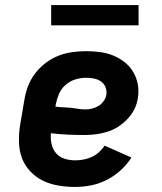

<svg xmlns="http://www.w3.org/2000/svg" viewBox="-20 -730 640 758"><path d="M276 8Q242 8 210 2.5Q178 -3 150 -16.5Q122 -30 100 -53Q78 -76 67 -105Q56 -134 55 -167.5Q54 -201 59 -234L76 -334Q80 -361 90 -388Q100 -415 117.5 -438.5Q135 -462 159 -480.5Q183 -499 209.5 -509.5Q236 -520 264 -524Q292 -528 319 -528Q347 -528 374.5 -524.5Q402 -521 426.5 -511Q451 -501 471.5 -485Q492 -469 505.5 -446.5Q519 -424 524 -397Q529 -370 524 -342Q521 -320 510.5 -299Q500 -278 483.5 -260.5Q467 -243 447 -230Q427 -217 404.5 -210Q382 -203 359.5 -200Q337 -197 315 -197Q281 -197 248 -198.5Q215 -200 181 -204Q179 -182 183.5 -161.5Q188 -141 201 -125.5Q214 -110 234.5 -103.5Q255 -97 276 -97Q293 -97 309.5 -100Q326 -103 341.5 -110Q357 -117 370.5 -129Q384 -141 393 -155L499 -108Q481 -80 455.5 -57Q430 -34 400 -19Q370 -4 338.5 2Q307 8 276 8ZM318 -298Q331 -298 344.5 -301.5Q358 -305 370 -312.5Q382 -320 390 -332Q398 -344 400 -357Q402 -373 396 -387Q390 -401 378 -409Q366 -417 351 -420Q336 -423 320 -423Q299 -423 277.5 -416.5Q256 -410 238.5 -394.5Q221 -379 212.5 -358.5Q204 -338 200 -317L199 -309Q214 -307 229 -306.5Q244 -306 259 -304.5Q274 -303 288.5 -300.5Q303 -298 318 -298ZM182 -630V-710H527V-630Z"/></svg>

Font: Iosevka Etoile Extrabold
Style: Italic
Weight: 800
Italic angle: -9°
Designer: Belleve Invis
Foundry: Belleve Invis
Version: Version 22.1.2; ttfautohint (v1.8.4)